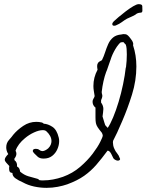

<svg xmlns="http://www.w3.org/2000/svg" viewBox="-20 -794 706 925"><path d="M304 94Q284 101 258 106Q232 111 204 111Q174 111 144 104.5Q114 98 89 84Q70 76 55 65.5Q40 55 40 41V40L39 39Q29 38 26.5 32.5Q24 27 24 20Q24 16 24 12.5Q24 9 25 6Q16 -4 9.5 -11Q3 -18 3 -25Q3 -35 20 -52L19 -53Q14 -61 12 -69Q10 -77 10 -84Q10 -105 23.5 -120Q37 -135 44 -145Q63 -168 92 -187.5Q121 -207 155 -207Q168 -207 181 -204Q186 -203 191 -198Q211 -197 232.5 -183Q254 -169 263 -131Q264 -127 264.5 -123Q265 -119 265 -114Q265 -95 256.5 -75.5Q248 -56 231.5 -43Q215 -30 190 -30Q171 -30 161 -39.5Q151 -49 145 -55Q138 -62 138 -67Q138 -77 153 -77Q163 -77 169 -72Q177 -66 184 -66Q196 -66 212 -79Q221 -88 224.5 -97Q228 -106 228 -114Q228 -127 221.5 -139Q215 -151 204 -161Q198 -167 186 -167Q168 -167 144 -156Q120 -145 100 -128Q84 -115 72.5 -100Q61 -85 55 -68Q57 -64 58 -60.5Q59 -57 59 -53Q59 -42 49 -29Q49 -25 50 -22Q64 -12 62 8Q70 12 73 18.5Q76 25 77 33Q96 49 116 55Q136 61 159 67Q163 68 165.5 70Q168 72 170 74Q175 75 180 75Q185 75 190 75Q234 75 283 58Q330 41 366 10Q402 -21 426.5 -53.5Q451 -86 463 -110.5Q475 -135 475 -139V-141Q475 -143 474 -146.5Q473 -150 471 -154Q457 -171 450.5 -181Q444 -191 442 -201Q440 -211 440 -228V-276L437 -278Q426 -289 426 -304Q426 -312 430 -318Q434 -324 436 -331Q434 -344 432 -356Q430 -368 430 -380Q430 -421 450 -458Q449 -463 448.5 -467.5Q448 -472 448 -476Q448 -484 452 -490.5Q456 -497 469 -503L471 -504Q480 -522 486.5 -542.5Q493 -563 501.5 -582Q510 -601 525 -613.5Q540 -626 565 -628Q573 -631 585 -629Q593 -628 603 -616Q607 -612 610 -607Q613 -602 617 -597Q624 -584 621 -577V-576Q637 -528 637 -474Q637 -406 616 -338.5Q595 -271 569 -211Q556 -180 544.5 -155.5Q533 -131 525 -116Q525 -115 524.5 -113Q524 -111 524 -108Q524 -102 525.5 -93.5Q527 -85 531 -77Q536 -65 544.5 -55Q553 -45 557 -32Q561 -26 555 -22Q551 -20 548 -20Q542 -20 535 -24Q528 -28 526 -32Q524 -37 516 -52.5Q508 -68 499 -68H498Q470 -30 444 0Q418 30 385.5 53Q353 76 304 94ZM499 -178Q511 -195 525 -228.5Q539 -262 551.5 -303.5Q564 -345 573 -388.5Q582 -432 586 -469H587Q589 -486 590 -501.5Q591 -517 591 -532Q591 -546 590 -558.5Q589 -571 586 -579Q583 -581 580 -585Q579 -587 577 -589Q575 -591 573 -591Q565 -591 562 -590Q554 -585 543 -569Q527 -545 517 -519Q515 -513 513 -507Q511 -501 509 -496Q504 -483 500 -470Q496 -457 491 -446Q484 -427 478.5 -402.5Q473 -378 470 -351Q470 -348 470.5 -345Q471 -342 472 -339Q472 -338 472.5 -336.5Q473 -335 473 -333Q473 -327 471 -321.5Q469 -316 467 -311V-300Q478 -285 478 -269Q478 -261 476.5 -252Q475 -243 474 -233L483 -203L487 -191L496 -181ZM537 -671Q534 -670 530 -670Q521 -670 521 -678Q521 -684 528 -691Q535 -698 551 -711.5Q567 -725 586 -739.5Q605 -754 622 -764Q639 -774 648 -774Q665 -774 665.5 -764.5Q666 -755 666 -743Q666 -733 657.5 -733Q649 -733 640 -729Q630 -721 617.5 -715.5Q605 -710 592 -704Q578 -696 567 -687.5Q556 -679 537 -671Z"/></svg>

Font: RU Serius
Style: Regular
Weight: 400
Designer: Robert E. Leuschke
Foundry: Robert E. Leuschke
Version: Version 1.011; ttfautohint (v1.8.3)